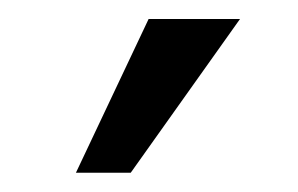

<svg xmlns="http://www.w3.org/2000/svg" viewBox="-20 -781 310 200"><path d="M230 -761.2 116.2 -601.1H59.1L134.8 -761.2Z"/></svg>

Font: Aurulent Sans
Style: Regular
Weight: 400
Version: Version 2007.05.04